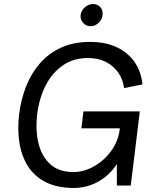

<svg xmlns="http://www.w3.org/2000/svg" viewBox="-20 -921 780 953"><path d="M347 12Q263 12 206 -17.5Q149 -47 117.5 -98Q86 -149 76 -215Q66 -281 75 -355Q84 -427 109.5 -492Q135 -557 178 -606.5Q221 -656 283 -684.5Q345 -713 426 -713Q505 -713 561 -686Q617 -659 649 -611.5Q681 -564 687 -502L596 -484Q590 -527 567 -560.5Q544 -594 506 -613.5Q468 -633 416 -633Q345 -633 292 -596.5Q239 -560 207 -497.5Q175 -435 165 -357Q155 -276 171 -210Q187 -144 230 -105.5Q273 -67 344 -67Q396 -67 446 -95Q496 -123 532 -172Q568 -221 575 -284H384L394 -368H674L629 0H560Q560 0 560 -16Q560 -32 560 -53.5Q560 -75 560 -91Q560 -107 560 -107Q536 -69 501.5 -42Q467 -15 427.5 -1.5Q388 12 347 12ZM429 -791Q407 -791 392.5 -807.5Q378 -824 380 -846Q383 -869 401.5 -885Q420 -901 442 -901Q465 -901 478.5 -885Q492 -869 489 -846Q487 -824 469.5 -807.5Q452 -791 429 -791Z"/></svg>

Font: Inclusive Sans
Style: Italic
Weight: 400
Italic angle: -7°
Designer: Olivia King
Foundry: Olivia King
Version: Version 2.004